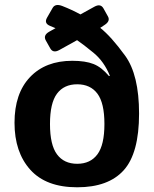

<svg xmlns="http://www.w3.org/2000/svg" viewBox="-20 -753 629 782"><path d="M39.1 -252.9Q39.1 -372.6 102.3 -439Q165.5 -505.4 274.4 -505.4Q328.1 -505.4 361.1 -492.2Q394 -479 423.3 -443.8H427.7Q404.3 -502.4 360.8 -538.1Q317.4 -573.7 293.9 -589.4L221.7 -549.3Q196.3 -535.2 184.6 -556.2L166.5 -588.4Q154.8 -609.4 180.7 -624L206.1 -638.2Q194.8 -643.1 183.1 -647.9Q158.7 -658.2 171.4 -680.7L194.3 -720.7Q205.1 -739.7 233.9 -728.5Q272.5 -713.4 307.6 -694.3L364.3 -725.6Q389.6 -739.7 401.4 -718.8L419.4 -686.5Q430.7 -667 405.3 -650.9L388.2 -639.6Q432.6 -604.5 489.5 -526.4Q546.4 -448.2 546.4 -290.5Q546.4 -128.9 483.9 -59.6Q421.4 9.8 294.4 9.8Q167.5 9.8 103.3 -61.8Q39.1 -133.3 39.1 -252.9ZM183.6 -248Q183.6 -162.6 212.2 -124.3Q240.7 -85.9 294.4 -85.9Q348.1 -85.9 376.7 -124.3Q405.3 -162.6 405.3 -248Q405.3 -333.5 376.7 -371.6Q348.1 -409.7 294.4 -409.7Q240.7 -409.7 212.2 -371.6Q183.6 -333.5 183.6 -248Z"/></svg>

Font: Istok Web
Style: Bold
Weight: 700
Designer: Andrey V. Panov
Foundry: Andrey V. Panov
Version: Version 1.0.2g